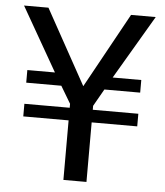

<svg xmlns="http://www.w3.org/2000/svg" viewBox="-52 -776 707 822"><g transform="rotate(5 301.0 -364.5)"><path d="M350.1 0V-255.9H545.9V-310.1H350.1V-327.1L392.1 -400.9H545.9V-455.1H422.9L584 -729H478L300.8 -407.2L123 -729H18.1L174.8 -455.1H56.2V-400.9H207L251 -327.1V-310.1H56.2V-255.9H251V0Z"/></g></svg>

Font: Hack Dev
Style: Regular
Weight: 400
Designer: Christopher Simpkins
Foundry: Christopher Simpkins
Version: Version 2.0315